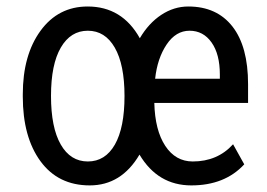

<svg xmlns="http://www.w3.org/2000/svg" viewBox="-20 -558 817 588"><path d="M455.1 -316.9H653.3V-329.6Q653.3 -392.1 627.9 -428Q602.5 -463.9 560.5 -463.9Q518.6 -463.9 490.2 -421.6Q461.9 -379.4 455.1 -316.9ZM166.3 -412.4Q136.2 -360.8 136.2 -264.2Q136.2 -167.5 166 -115.5Q195.8 -63.5 249 -63.5Q302.2 -63.5 331.8 -115.2Q361.3 -167 361.3 -263.7Q361.3 -360.4 331.5 -412.1Q301.8 -463.9 249 -463.9Q196.3 -463.9 166.3 -412.4ZM49.8 -262.2V-269Q49.8 -389.2 104 -463.6Q158.2 -538.1 248.5 -538.1Q354 -538.1 408.2 -440.9Q435.1 -486.8 473.9 -512.5Q512.7 -538.1 556.6 -538.1Q644 -538.1 691.9 -476.8Q739.7 -415.5 739.7 -300.3V-242.7H452.6Q454.6 -159.2 486.1 -111.3Q517.6 -63.5 570.3 -63.5Q646 -63.5 693.8 -116.2L728 -54.7Q668.5 9.8 565.9 9.8Q463.4 9.8 407.2 -84.5Q351.6 9.8 254.9 9.8Q158.2 9.8 104 -64.2Q49.8 -138.2 49.8 -262.2Z"/></svg>

Font: RobotoCondensed-Regular
Style: Regular
Weight: 400
Designer: Google
Version: Version 2.001201; 2014